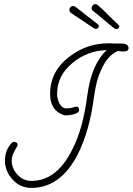

<svg xmlns="http://www.w3.org/2000/svg" viewBox="-20 -857 646 935"><path d="M133 58Q79 58 42 18Q4 -23 4 -75Q4 -125 36 -160Q42 -166 49 -166Q66 -166 66 -149Q66 -148 51 -122Q37 -96 37 -75Q37 -49 50 -26.5Q63 -4 84.5 10Q106 24 132 24Q256 24 331 -127Q359 -181 377 -247Q395 -313 405 -391Q425 -545 500 -613Q405 -610 335 -552Q258 -490 258 -400Q258 -376 269 -354Q282 -329 303 -329Q311 -329 321.5 -330.5Q332 -332 343 -336Q349 -338 352 -338Q365 -338 365 -320Q365 -308 338 -300Q316 -295 300 -295Q291 -295 275 -303Q224 -329 224 -400Q224 -514 326 -587Q407 -646 507 -646Q514 -646 520.5 -646Q527 -646 534 -645H572Q606 -645 606 -622Q606 -606 579 -606Q569 -606 555 -609Q503 -588 472 -515Q459 -487 451 -455Q443 -423 438 -387Q427 -302 407 -231.5Q387 -161 358 -104Q274 58 133 58ZM547 -715Q541 -715 534 -721Q512 -738 485.5 -761Q459 -784 434 -803Q426 -808 426 -818Q427 -826 432 -831.5Q437 -837 446 -837Q450 -837 456 -832Q462 -827 481 -810Q491 -800 512 -779Q533 -758 552 -741Q561 -733 561 -728Q561 -724 557 -719.5Q553 -715 547 -715ZM447 -716Q443 -716 438 -719Q412 -736 382.5 -756Q353 -776 327 -793Q318 -799 318 -809Q318 -817 323.5 -822.5Q329 -828 336 -828Q341 -828 348.5 -823Q356 -818 373 -804Q385 -795 408.5 -776Q432 -757 455 -740Q460 -737 460.5 -734Q461 -731 461 -729Q461 -724 456.5 -720Q452 -716 447 -716Z"/></svg>

Font: Send Flowers
Style: Regular
Weight: 400
Designer: Robert E. Leuschke
Foundry: Robert E. Leuschke
Version: Version 1.010; ttfautohint (v1.8.4.7-5d5b)